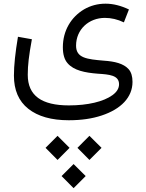

<svg xmlns="http://www.w3.org/2000/svg" viewBox="-20 -421 778 1023"><path d="M456.5 431.2 521 366.7 456.5 302.7 392.6 366.7ZM286.6 431.2 350.6 366.7 286.6 302.7 222.7 366.7ZM372.1 581.5 436.5 517.1 372.1 453.1 308.1 517.1ZM667 -370.6C624 -391.1 582.5 -401.4 542.5 -401.4C500.5 -401.4 462.4 -391.1 427.7 -371.1C358.9 -330.1 314.9 -257.8 314.9 -169.4C314.9 -131.8 323.2 -103.5 339.8 -84.5C373 -45.4 432.6 -33.7 501.5 -28.3C561.5 -24.4 614.3 -20.5 614.3 27.8C614.3 49.8 602.5 69.3 578.6 86.4C531.2 120.6 447.3 140.6 347.2 140.6C202.1 140.6 127.9 88.9 127.9 -22.5C127.9 -47.9 129.4 -74.7 132.8 -103C136.2 -131.3 141.6 -167.5 149.9 -211.9L75.7 -225.1C61.5 -140.6 54.2 -72.3 54.2 -18.1C54.2 59.1 79.6 118.2 130.9 158.7C182.1 199.2 253.9 219.7 346.7 219.7C412.6 219.7 470.7 211.4 522 194.3C624 160.6 686 97.7 686 15.6C686 -14.2 679.2 -36.6 665.5 -52.2C638.2 -83 590.3 -93.8 533.7 -97.7C443.4 -105.5 385.3 -111.3 385.3 -177.7C385.3 -264.2 453.1 -325.7 539.1 -325.7C572.8 -325.7 606.4 -317.9 640.1 -301.8Z"/></svg>

Font: Estedad Regular
Style: Regular
Weight: 400
Designer: Amin Abedi
Version: Version 7.3